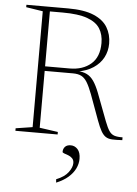

<svg xmlns="http://www.w3.org/2000/svg" viewBox="-61 -723 734 1026"><g transform="rotate(5 306.0 -209.5)"><path d="M298 -357Q368.5 -357 412.2 -394.5Q456 -432 456 -507Q456 -552.5 435.8 -584.8Q415.5 -617 367.8 -634.2Q320 -651.5 236 -651.5H130L117 -676H262.5Q349 -676 400.2 -654.2Q451.5 -632.5 474.2 -594.5Q497 -556.5 497 -508Q497 -467 479 -433Q461 -399 426 -375.8Q391 -352.5 339 -344V-347.5Q371 -346 392 -335.5Q413 -325 428.8 -302.2Q444.5 -279.5 459.5 -241L515.5 -93Q528.5 -59 539.8 -42.2Q551 -25.5 567.5 -20Q584 -14.5 612 -15V0Q579 2 557.8 1Q536.5 0 522.8 -9Q509 -18 497.8 -37.8Q486.5 -57.5 473.5 -93L423 -231Q408 -270.5 394.5 -292.5Q381 -314.5 363.5 -323.5Q346 -332.5 318.5 -332.5H140.5L134 -357ZM166.5 -676V-27.5L265 -13.5V0H38.5V-13.5L128.5 -27.5V-649L38.5 -663V-676ZM278 239Q322 221.5 342 194.8Q362 168 362 145Q362 128.5 352.5 119.2Q343 110 330.8 105.5Q318.5 101 309 97.8Q299.5 94.5 299.5 90Q299.5 73.5 309.8 62.5Q320 51.5 340.5 51.5Q362 51.5 377.5 68.5Q393 85.5 393 120Q393 146 380.8 171.5Q368.5 197 343.5 219Q318.5 241 279.5 257Z"/></g></svg>

Font: Newsreader 16pt 16pt ExtraLight
Style: Regular
Weight: 250
Version: Version 1.003